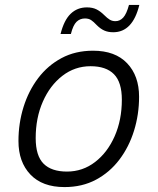

<svg xmlns="http://www.w3.org/2000/svg" viewBox="-20 -748 640 780"><path d="M242 12Q152 12 103.5 -39Q55 -90 55 -175Q55 -247 75.5 -313Q96 -379 135 -430.5Q174 -482 230 -512Q286 -542 358 -542Q448 -542 496.5 -491Q545 -440 545 -355Q545 -283 524.5 -217Q504 -151 465 -99.5Q426 -48 370 -18Q314 12 242 12ZM252 -51Q316 -51 366.5 -90Q417 -129 446 -195Q475 -261 475 -343Q475 -414 443 -446.5Q411 -479 348 -479Q284 -479 233.5 -440Q183 -401 154 -335Q125 -269 125 -187Q125 -115 157 -83Q189 -51 252 -51ZM440 -617Q419 -617 403.5 -624Q388 -631 373 -646Q360 -660 350 -666.5Q340 -673 325 -673Q305 -673 291 -659.5Q277 -646 268 -610H226Q240 -666 267 -692Q294 -718 333 -718Q356 -718 372 -710Q388 -702 403 -687Q416 -674 426 -668Q436 -662 449 -662Q467 -662 480.5 -676.5Q494 -691 504 -728H546Q519 -617 440 -617Z"/></svg>

Font: Geist Mono Light
Style: Italic
Weight: 300
Italic angle: -12°
Monospace: yes
Designer: Basement.studio, Andrés Briganti, Mateo Zaragoza
Foundry: Basement.studio, Vercel, Andrés Briganti, Guido Ferreyra, Mateo Zaragoza
Version: Version 1.500; ttfautohint (v1.8.4.7-5d5b)